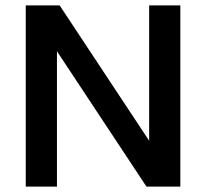

<svg xmlns="http://www.w3.org/2000/svg" viewBox="-20 -688 760 708"><path d="M645 0H520L190 -499V0H75V-668H200L530 -169V-668H645Z"/></svg>

Font: Celebes SemiBold
Style: Regular
Weight: 600
Designer: Anugrah Pasau
Foundry: Lafontype
Version: Version 1.000